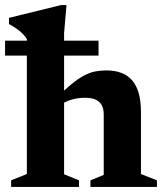

<svg xmlns="http://www.w3.org/2000/svg" viewBox="-28 -738 650 758"><path d="M329 -26 381.5 -47.5V-286Q381.5 -308.5 373.5 -323Q365.5 -337.5 349.2 -344.8Q333 -352 307 -352Q278 -352 252.5 -344Q227 -336 210.5 -323.5L192 -348Q227.5 -384 254.5 -406Q281.5 -428 303.8 -439.8Q326 -451.5 347 -455.8Q368 -460 391.5 -460Q461 -460 494.8 -419.5Q528.5 -379 528.5 -296V-51L591.5 -26V0H329ZM284 0H16V-26L78 -51V-584Q71 -595 61.2 -605Q51.5 -615 38.2 -624.2Q25 -633.5 7.5 -643V-667.5L213 -718H234.5L225 -607V-50L284 -26ZM-8 -518.5V-577.5H361V-518.5Z"/></svg>

Font: Newsreader 16pt 16pt
Style: Bold
Weight: 700
Version: Version 1.003